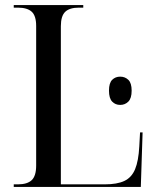

<svg xmlns="http://www.w3.org/2000/svg" viewBox="-20 -734 617 754"><path d="M34 0V-10H50Q87 -10 104.5 -26.5Q122 -43 122 -84V-632Q122 -672 104.5 -688Q87 -704 50 -704H34V-714H307V-704H290Q253 -704 236 -687.5Q219 -671 219 -631V-10H391Q440 -10 468.5 -23.5Q497 -37 510.5 -69.5Q524 -102 527 -159L530 -214H540L533 0ZM452 -322Q433 -322 420.5 -335Q408 -348 408 -378Q408 -408 420.5 -420.5Q433 -433 452 -433Q471 -433 484 -420.5Q497 -408 497 -378Q497 -348 484 -335Q471 -322 452 -322Z"/></svg>

Font: Noto Serif Display SemiCondensed
Style: Regular
Weight: 400
Width: 4
Designer: Monotype Design Team
Foundry: Monotype Imaging Inc.
Version: Version 2.009